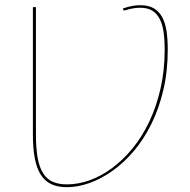

<svg xmlns="http://www.w3.org/2000/svg" viewBox="-20 -728 750 756"><path d="M464 -694.5Q482 -701 498.5 -704.2Q515 -707.5 532 -707.5Q564 -707.5 584.8 -695.8Q605.5 -684 618 -661.5Q630.5 -639 635.5 -606.5Q640.5 -574 640.5 -532.5Q640.5 -446.5 623 -372.8Q605.5 -299 575.5 -238.8Q545.5 -178.5 506 -132.2Q466.5 -86 422.2 -54.8Q378 -23.5 332 -7.2Q286 9 243 9Q208 9 182.8 -2.5Q157.5 -14 141.2 -39Q125 -64 117.2 -103.5Q109.5 -143 109.5 -199V-700H121.5V-199Q121.5 -143 128.5 -105.2Q135.5 -67.5 150.5 -44.5Q165.5 -21.5 188.5 -11.8Q211.5 -2 244 -2Q288 -2 333.8 -18.5Q379.5 -35 422.2 -66.8Q465 -98.5 502.5 -144.5Q540 -190.5 568 -249.5Q596 -308.5 612.2 -379.8Q628.5 -451 628.5 -533Q628.5 -570.5 624.2 -601Q620 -631.5 609 -653Q598 -674.5 579.5 -686Q561 -697.5 532 -697.5Q519 -697.5 504.5 -695.2Q490 -693 475.5 -688Q471.5 -687 468.8 -686.8Q466 -686.5 465 -690.5L464 -694.5Z"/></svg>

Font: Lato 2
Style: Regular
Weight: 100
Designer: Lukasz Dziedzic with Adam Twardoch and Botio Nikoltchev
Foundry: tyPoland Lukasz Dziedzic
Version: Version 2.015; 2015-08-06; http://www.latofonts.com/